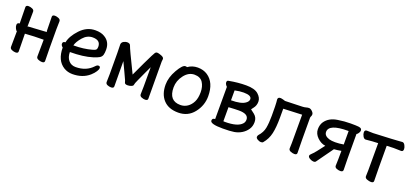

<svg xmlns="http://www.w3.org/2000/svg" viewBox="18 -1267 4398 2065"><g transform="rotate(20 2216.5 -234.5)"><path d="M449 20Q429 20 406 10.5Q383 1 383 -20Q385 -116 385 -212Q278 -212 173 -204Q173 -109 176 -2Q176 20 147 20Q127 20 104 10.5Q81 1 81 -20Q83 -114 83 -199Q75 -201 64.5 -221.5Q54 -242 54 -261Q54 -288 83 -288Q83 -375 80 -474Q80 -496 110 -496Q129 -496 152 -486.5Q175 -477 175 -456Q173 -365 173 -292Q168 -290 168 -289Q168 -288 173 -288Q338 -297 354 -299Q370 -301 379.5 -301Q389 -301 389 -304Q389 -307 385 -311Q385 -378 382 -474Q382 -496 412 -496Q431 -496 454 -486.5Q477 -477 477 -456L475 -367Q475 -108 478 -2Q478 20 449 20Z M711 -264Q821 -264 915 -290Q947 -299 955 -309Q963 -319 963 -341Q963 -416 874 -416Q810 -416 763 -361.5Q716 -307 706 -264ZM800 30Q746 30 701 3Q606 -56 606 -203Q584 -220 584 -240Q584 -266 615 -266Q629 -340 703 -419Q777 -498 875 -498Q940 -498 979 -474Q1053 -432 1053 -340Q1053 -304 1046.5 -281Q1040 -258 1017.5 -244Q995 -230 949 -216Q847 -184 695 -184Q695 -125 725.5 -89Q756 -53 807 -53Q928 -53 1002 -133Q1019 -152 1034 -152Q1056 -152 1056 -130Q1056 -116 1040 -90.5Q1024 -65 993 -37Q917 30 800 30Z M1240 22Q1218 22 1197.5 13Q1177 4 1177 -16L1179 -106Q1179 -421 1176 -450Q1180 -473 1201 -483.5Q1222 -494 1238 -494Q1273 -494 1279.5 -469Q1286 -444 1412 -187Q1447 -265 1484.5 -342Q1522 -419 1535 -445.5Q1548 -472 1557 -485.5Q1566 -499 1583 -499Q1596 -499 1628.5 -487Q1661 -475 1661 -455L1658 -424Q1658 -106 1660 -1Q1660 21 1630 21Q1610 21 1588 12Q1566 3 1566 -18L1568 -106V-328Q1557 -306 1533.5 -254.5Q1510 -203 1486.5 -152Q1463 -101 1463 -89Q1463 -77 1443 -68.5Q1423 -60 1400 -60Q1370 -60 1365 -75.5Q1360 -91 1357 -101Q1354 -111 1317.5 -186.5Q1281 -262 1269 -289Q1269 -106 1271 -1Q1271 22 1240 22Z M2005 -55Q2050 -55 2086 -79.5Q2122 -104 2143.5 -147.5Q2165 -191 2165 -258Q2165 -324 2135.5 -369Q2106 -414 2039 -414Q1972 -414 1922.5 -349.5Q1873 -285 1873 -208Q1873 -55 2005 -55ZM1782 -207Q1782 -290 1832.5 -378Q1883 -466 1915 -466Q1931 -466 1934 -462Q1983 -498 2047 -498Q2111 -498 2158 -467Q2256 -402 2256 -245Q2256 -139 2189 -54.5Q2122 30 2011 30Q1900 30 1841 -34Q1782 -98 1782 -207Z M2519 -48Q2663 -48 2711 -102Q2729 -121 2729 -150Q2729 -215 2619 -215Q2576 -215 2501 -210V-49ZM2501 -289Q2617 -289 2663 -324Q2692 -345 2692 -370Q2692 -414 2602 -414Q2554 -414 2501 -402ZM2520 27Q2377 27 2377 -12Q2377 -41 2410 -41V-410Q2405 -413 2395.5 -426.5Q2386 -440 2386 -454Q2386 -475 2406 -477Q2507 -496 2601 -496Q2698 -496 2740.5 -458Q2783 -420 2783 -375Q2783 -330 2756 -297Q2738 -275 2738 -269Q2738 -267 2741 -267H2743L2782 -237Q2820 -206 2820 -155Q2820 -106 2795.5 -70Q2771 -34 2733 -11Q2695 12 2650 19.5Q2605 27 2520 27Z M2955 24Q2939 24 2918 12Q2897 0 2897 -15Q2897 -27 2905 -38Q2949 -86 2959.5 -143Q2970 -200 2970 -281Q2970 -416 2967 -437Q2964 -458 2964 -467Q2964 -494 2993 -494Q3006 -494 3027 -488L3049 -481L3246 -487Q3270 -488 3286.5 -493Q3303 -498 3319 -498Q3337 -498 3356 -479.5Q3375 -461 3375 -445Q3375 -431 3369.5 -421.5Q3364 -412 3364 -402Q3364 -107 3367 -1Q3367 21 3338 21Q3318 21 3294.5 11.5Q3271 2 3271 -19L3273 -81V-405L3060 -396V-291Q3060 -184 3044 -112Q3028 -40 2981 15Q2974 24 2955 24Z M3708 -248Q3752 -248 3803 -257V-411H3796Q3578 -411 3578 -320Q3578 -275 3638 -256Q3665 -248 3708 -248ZM3559 27Q3541 27 3517.5 14Q3494 1 3494 -16Q3494 -26 3506 -37Q3547 -75 3621 -176Q3571 -182 3528 -223.5Q3485 -265 3485 -317Q3485 -368 3509 -403Q3555 -469 3651 -483Q3726 -495 3795 -495Q3863 -495 3886.5 -492Q3910 -489 3917.5 -481Q3925 -473 3925 -459Q3925 -445 3912 -427.5Q3899 -410 3893 -410Q3893 -51 3896 0Q3896 24 3865 24Q3843 24 3821.5 15Q3800 6 3800 -13Q3803 -79 3803 -184Q3762 -176 3721 -173Q3696 -137 3652.5 -77.5Q3609 -18 3587 14Q3580 27 3559 27Z M4215 22Q4194 22 4169 12.5Q4144 3 4144 -18L4146 -88V-397Q4067 -394 4043 -390.5Q4019 -387 4006 -387Q3987 -387 3974 -410.5Q3961 -434 3961 -454Q3961 -482 3986 -482L4058 -480Q4311 -491 4350 -495Q4374 -498 4387 -498Q4405 -498 4417.5 -474.5Q4430 -451 4430 -432Q4430 -403 4406 -403L4320 -405Q4303 -405 4242 -402Q4242 -115 4245 0Q4245 22 4215 22Z"/></g></svg>

Font: LXGW ZhenKai
Style: Regular
Weight: 400
Designer: LXGW / Fontworks Inc.
Foundry: LXGW / Fontworks Inc.
Version: Version 0.800;June 8, 2025